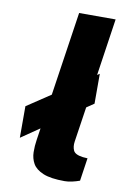

<svg xmlns="http://www.w3.org/2000/svg" viewBox="-85 -796 585 860"><g transform="rotate(10 207.0 -366.5)"><path d="M39.5 -146.5V-290L147 -361.5L204 -743H370L331.5 -483.5L342.5 -491V-355L308.5 -332L284.5 -172.5Q281 -149 289 -131.8Q297 -114.5 333 -110L354 -108.5L338.5 -4Q322 2 304.2 6Q286.5 10 270.5 10Q207 10 172.8 -4.2Q138.5 -18.5 125.2 -42Q112 -65.5 111.5 -94Q111 -122.5 115.5 -150.5L123.5 -204Z"/></g></svg>

Font: Public Sans ExtraBold
Style: Italic
Weight: 800
Italic angle: -8°
Designer: The Public Sans project authors (U.S. Web Design System). Libre Franklin designed by Pablo Impallari and Rodrigo Fuenzal
Version: Version 1.007; ttfautohint (v1.8.1) -l 8 -r 50 -G 200 -x 14 